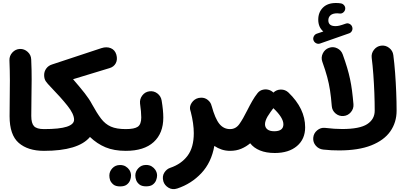

<svg xmlns="http://www.w3.org/2000/svg" viewBox="-20 -977 2755 1310"><path d="M45.4 -184.1Q45.4 -249 46.4 -307.9Q47.4 -366.7 47.4 -428.7Q47.4 -490.7 44.4 -565.4Q43.5 -596.2 64.5 -618.9Q85.4 -641.6 115.7 -643.1Q146 -644 168.9 -623Q191.9 -602.1 192.9 -571.3Q196.3 -498 196 -435.3Q195.8 -372.6 194.6 -312.5Q193.4 -252.4 193.4 -186Q193.4 -135.7 212.2 -116Q231 -96.2 279.8 -96.2H280.3Q311 -96.2 332.5 -74.5Q354 -52.7 354 -22Q354 8.3 332.5 30.3Q311 52.2 280.3 52.2H279.8Q170.4 52.2 107.9 -2Q45.4 -56.2 45.4 -184.1Z M205.6 -22Q205.6 -52.7 227.8 -74.5Q250 -96.2 280.3 -96.2Q386.2 -96.2 435.8 -112.5Q485.4 -128.9 485.4 -160.2Q485.4 -199.2 439.9 -256.1Q394.5 -313 326.2 -383.3Q303.7 -406.2 292.5 -422.4Q281.2 -438.5 281.2 -465.3Q281.2 -489.7 295.9 -509.8Q310.5 -529.8 336.4 -537.6L671.4 -648.4Q707.5 -660.2 736.1 -648.2Q764.6 -636.2 773.9 -604Q783.2 -570.3 769.8 -545.4Q756.3 -520.5 727.1 -512.2L478.5 -436.5Q525.9 -381.8 557.9 -341.1Q589.8 -300.3 607.9 -265.6Q641.1 -205.1 669.4 -167.7Q697.8 -130.4 736.3 -113.3Q774.9 -96.2 837.9 -96.2H838.4Q869.1 -96.2 890.6 -74.5Q912.1 -52.7 912.1 -22Q912.1 8.3 890.6 30.3Q869.1 52.2 838.4 52.2H837.9Q758.3 52.2 700.2 28.1Q642.1 3.9 593.8 -42.5Q514.6 52.2 280.3 52.2Q250 52.2 227.8 30.3Q205.6 8.3 205.6 -22Z M764.2 -22Q764.2 -52.7 786.1 -74.5Q808.1 -96.2 838.4 -96.2Q897 -96.2 920.4 -112.5Q943.8 -128.9 943.8 -175.8Q943.8 -212.4 935.5 -270.5Q932.1 -300.8 950.7 -325.4Q969.2 -350.1 999.5 -354Q1029.8 -357.9 1054 -339.4Q1078.1 -320.8 1083 -290.5Q1094.2 -222.7 1094.2 -174.8Q1094.2 -67.9 1028.6 -7.8Q962.9 52.2 838.4 52.2Q808.1 52.2 786.1 30.3Q764.2 8.3 764.2 -22ZM903.3 220.2Q903.3 192.4 924.1 170.4Q944.8 148.4 976.1 148.4Q999 148.4 1014.9 158.2Q1030.8 168 1040 182.1Q1051.8 200.7 1051.8 220.2Q1051.8 234.9 1045.4 252.2Q1039.1 269.5 1022.9 282Q1006.8 294.4 977.1 294.4Q946.8 294.4 931.2 281.7Q915.5 269 909.2 252.4Q903.3 236.3 903.3 220.2ZM726.1 220.7Q726.1 192.9 746.6 170.9Q767.1 148.9 798.8 148.9Q821.8 148.9 837.6 158.7Q853.5 168.5 862.8 182.6Q874 200.7 874 220.7Q874 235.4 867.7 252.7Q861.3 270 845.2 282.5Q829.1 294.9 799.8 294.9Q769.5 294.9 753.9 282.2Q738.3 269.5 731.4 252.9Q728.5 244.6 727.3 236.3Q726.1 228 726.1 220.7Z M1279.8 -219.2Q1269.5 -248 1287.4 -274.9Q1305.2 -301.8 1335 -308.6Q1343.3 -310.5 1352.1 -310.5Q1378.9 -311 1398.7 -294.4Q1418.5 -277.8 1423.3 -255.9Q1423.8 -254.9 1424.3 -253.4Q1447.8 -167.5 1476.8 -131.8Q1505.9 -96.2 1549.3 -96.2H1549.8Q1580.6 -96.2 1602.1 -74.5Q1623.5 -52.7 1623.5 -22Q1623.5 8.3 1602.1 30.3Q1580.6 52.2 1549.8 52.2H1549.3Q1520 52.2 1493.2 43.5Q1466.3 34.7 1442.4 18.6Q1422.4 131.3 1354.2 204.1Q1286.1 276.9 1189.5 309.1Q1156.2 319.8 1129.6 303.7Q1103 287.6 1094.7 260.7Q1085 226.1 1101.1 200.9Q1117.2 175.8 1141.6 168Q1216.8 142.6 1259.5 85.9Q1302.2 29.3 1302.2 -68.4Q1302.2 -132.8 1281.7 -213.4Q1280.8 -216.3 1279.8 -219.2Z M1475.6 -22Q1475.6 -52.7 1497.6 -74.5Q1519.5 -96.2 1549.8 -96.2Q1588.4 -96.2 1612.8 -130.1Q1637.2 -164.1 1667.5 -225.1Q1684.1 -258.3 1701.2 -288.1Q1718.3 -317.9 1736.3 -340.3L1737.8 -342.3Q1752.4 -360.4 1775.1 -365.2Q1797.9 -370.1 1818.8 -362.3Q1831.1 -357.9 1840.8 -349.6Q1843.3 -347.7 1845.2 -345.2Q1866.7 -365.7 1896.5 -366Q1926.3 -366.2 1948.2 -345.7Q2062 -236.3 2062 -108.4Q2062 -27.8 2006.1 19.5Q1950.2 66.9 1855 66.9Q1796.4 66.9 1753.9 49.6Q1711.4 32.2 1687 0.5Q1660.2 23.4 1626.2 37.8Q1592.3 52.2 1549.8 52.2Q1519.5 52.2 1497.6 30.3Q1475.6 8.3 1475.6 -22ZM1788.1 -129.4Q1788.1 -107.4 1804.2 -94.5Q1820.3 -81.5 1851.1 -81.5Q1913.6 -81.5 1913.6 -128.9Q1913.6 -173.8 1845.7 -238.3L1845.2 -238.8Q1841.8 -234.4 1838.4 -230Q1831.1 -220.7 1825.2 -211.9Q1814 -196.8 1805.2 -181.6Q1788.1 -151.4 1788.1 -129.4Z M2119.1 -702.1Q2114.3 -714.8 2120.8 -728.5Q2127.4 -742.2 2141.1 -747.1L2186 -762.2Q2151.4 -791.5 2151.4 -843.3Q2151.4 -892.6 2182.9 -924.6Q2214.4 -956.5 2272 -956.5Q2290 -956.5 2304.7 -954.1Q2318.8 -952.1 2327.9 -940.9Q2336.9 -929.7 2335.4 -916Q2334 -902.3 2322.8 -892.6Q2311.5 -882.8 2297.4 -884.8Q2291.5 -886.2 2281.7 -886.2Q2250 -886.2 2235.1 -872.8Q2220.2 -859.4 2220.2 -838.4Q2220.2 -798.8 2269 -798.8Q2281.7 -798.8 2295.4 -802Q2309.1 -805.2 2339.4 -815.9Q2353.5 -820.8 2366.9 -813Q2380.4 -805.2 2383.8 -790.5Q2387.2 -777.3 2380.6 -765.4Q2374 -753.4 2361.8 -749.5L2164.1 -680.2Q2150.4 -675.3 2137.2 -681.9Q2124 -688.5 2119.1 -702.1ZM2117.2 -36.6Q2119.6 -67.4 2143.8 -87.6Q2168 -107.9 2197.8 -104.5Q2232.9 -100.6 2260.3 -98.6Q2287.6 -96.7 2314.5 -96.7Q2434.1 -96.7 2485.4 -130.1Q2536.6 -163.6 2536.6 -221.7Q2536.6 -277.8 2534.2 -342.5Q2531.7 -407.2 2527.1 -469.7Q2522.5 -532.2 2516.1 -582Q2512.2 -612.3 2531.2 -637Q2550.3 -661.6 2580.1 -665.5Q2610.4 -669.4 2635 -650.4Q2659.7 -631.3 2663.6 -601.1Q2670.9 -545.4 2675.8 -480Q2680.7 -414.6 2683.3 -347.9Q2686 -281.2 2686 -221.7Q2686 -142.1 2643.1 -80.8Q2600.1 -19.5 2512.9 14.9Q2425.8 49.3 2293.5 49.3Q2266.6 49.3 2241.5 48.1Q2216.3 46.9 2185.1 43.5Q2154.3 40 2134.5 16.8Q2114.7 -6.3 2117.2 -36.6ZM2179.2 -555.7Q2168.9 -584.5 2182.4 -612.3Q2195.8 -640.1 2224.1 -650.4Q2252.9 -661.1 2280.5 -647.7Q2308.1 -634.3 2318.4 -605.5Q2336.4 -555.7 2348.4 -515.4Q2360.4 -475.1 2368.4 -437.3Q2376.5 -399.4 2381.8 -358.4Q2387.2 -317.4 2391.6 -266.1Q2394 -235.4 2374 -211.7Q2354 -188 2323.7 -185.5Q2293 -183.1 2269.5 -202.9Q2246.1 -222.7 2243.7 -252.9Q2238.8 -314.5 2231.7 -360.6Q2224.6 -406.7 2212.4 -451.9Q2200.2 -497.1 2179.2 -555.7Z"/></svg>

Font: Mikhak-DS1-FD ExtraBold
Style: Regular
Weight: 800
Designer: Amin Abedi
Version: Version 3.2